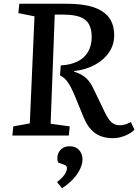

<svg xmlns="http://www.w3.org/2000/svg" viewBox="-20 -723 738 1024"><path d="M304 -374Q356 -377 393 -395Q430 -413 449.5 -446.5Q469 -480 469 -526Q469 -568 454 -594.5Q439 -621 405.5 -633Q372 -645 318 -645H272L250 -63L352 -49L347 0H46L51 -49L139 -65L164 -636L78 -653L83 -703H337Q423 -703 478.5 -684.5Q534 -666 561.5 -629Q589 -592 589 -534Q589 -485 562 -444.5Q535 -404 486.5 -377.5Q438 -351 375 -344V-341Q403 -332 421.5 -320Q440 -308 454 -290.5Q468 -273 481 -245L537 -128Q550 -101 562 -85Q574 -69 588 -62Q602 -55 621 -55Q634 -55 647.5 -59Q661 -63 678 -72L697 -31Q683 -17 664 -7Q645 3 624 8.5Q603 14 583 14Q544 14 514.5 2Q485 -10 463 -35Q441 -60 425 -100L383 -202Q370 -234 358.5 -256.5Q347 -279 333.5 -295Q320 -311 300 -321ZM311 281 284 248Q299 237 311 224.5Q323 212 330 199Q337 186 337 174Q337 167 333.5 162.5Q330 158 321 155L290 144Q283 125 287.5 105Q292 85 308.5 71Q325 57 351 57Q384 57 402 77.5Q420 98 420 127Q420 150 407.5 177.5Q395 205 370.5 231.5Q346 258 311 281Z"/></svg>

Font: Literata 18pt Medium
Style: Italic
Weight: 500
Italic angle: -2°
Designer: Latin by Veronika Burian and Jose Scaglione. Greek by Irene Vlachou. Cyrillic by Vera Evstafieva
Foundry: TypeTogether
Version: Version 3.103;gftools[0.9.29]